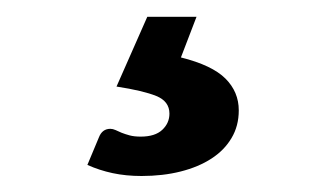

<svg xmlns="http://www.w3.org/2000/svg" viewBox="-20 -36 408 234"><path d="M200.5 34Q238.5 43.5 254.8 59.8Q271 76 271 98.5Q271 117.5 262.2 132.2Q253.5 147 237.8 157.2Q222 167.5 200.2 173Q178.5 178.5 152.5 178.5Q133.5 178.5 117.2 175Q101 171.5 86.5 165L100.5 131.5Q104.5 121 114.5 121Q117.5 121 120.8 122.5Q124 124 128.2 125.8Q132.5 127.5 138 129Q143.5 130.5 151.5 130.5Q169 130.5 177.8 122.2Q186.5 114 186.5 102.5Q186.5 87.5 170.5 81Q154.5 74.5 122 69.5L159.5 -15.5H219.5Z"/></svg>

Font: Lato 2
Style: Italic
Weight: 600
Italic angle: -7°
Designer: Lukasz Dziedzic with Adam Twardoch and Botio Nikoltchev
Foundry: tyPoland Lukasz Dziedzic
Version: Version 2.015; 2015-08-06; http://www.latofonts.com/